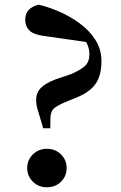

<svg xmlns="http://www.w3.org/2000/svg" viewBox="-20 -782 513 817"><path d="M179.3 14.9Q144.1 14.9 119.9 -8.8Q95.7 -32.6 95.7 -67.2Q95.7 -101.1 119.9 -124.9Q144.1 -148.8 179.3 -148.8Q215.9 -148.8 239.7 -124.9Q263.6 -101.1 263.6 -67.2Q263.6 -32.6 239.7 -8.8Q215.9 14.9 179.3 14.9ZM411.6 -521.7Q411.6 -459.4 386 -424.1Q360.4 -388.7 303.8 -366.2L255.1 -346.4Q220.3 -331.1 208.8 -319.9Q197.3 -308.7 194.7 -286.1L194 -236.1H163.9L151.7 -277.1Q143.1 -304.1 138.3 -321.8Q133.6 -339.5 133.6 -354.7Q133.6 -386.7 153.1 -407Q172.5 -427.4 218 -445L281.4 -466.2Q326.4 -485.6 343.8 -503.6Q361.1 -521.5 360.4 -554Q359.7 -586.5 340.1 -612.5Q320.6 -638.6 276.3 -667L377 -598.9L165.4 -629.3Q121.7 -635 104.5 -653.2Q87.3 -671.4 87.3 -696.9Q87.3 -724.4 102 -739.7Q116.8 -755.1 144.3 -762.2Q185.8 -752.5 232.1 -732.5Q278.4 -712.4 319.2 -682.5Q360.1 -652.6 385.8 -612.5Q411.6 -572.5 411.6 -521.7Z"/></svg>

Font: Noto Serif HK ExtraLight
Style: Regular
Weight: 200
Designer: Ryoko NISHIZUKA 西塚涼子 (kana & ideographs); Frank Grießhammer (Latin, Greek & Cyrillic); Wenlong ZHANG 张文龙 (bopomofo); San
Foundry: Adobe
Version: Version 2.002-H1;hotconv 1.1.0;makeotfexe 2.6.0